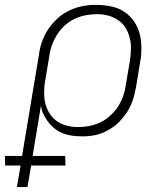

<svg xmlns="http://www.w3.org/2000/svg" viewBox="-66 -548 686 783"><path d="M3 215 18 127H-45L-46 88H24L93 -326Q95 -342 99 -357.5Q103 -373 109 -388Q115 -403 123.5 -417.5Q132 -432 142.5 -445Q153 -458 165.5 -470Q178 -482 191.5 -491Q205 -500 220.5 -507Q236 -514 251.5 -518.5Q267 -523 285.5 -525.5Q304 -528 315 -528H328Q345 -528 362 -526Q379 -524 395.5 -520Q412 -516 426.5 -508.5Q441 -501 453 -491Q465 -481 475 -468.5Q485 -456 492 -441.5Q499 -427 503.5 -410.5Q508 -394 509.5 -377.5Q511 -361 510.5 -341Q510 -321 508 -310L489 -194Q486 -179 482.5 -164Q479 -149 473.5 -134Q468 -119 460.5 -105Q453 -91 443 -78Q433 -65 422 -53Q411 -41 397.5 -31.5Q384 -22 370 -14.5Q356 -7 341 -2Q326 3 308 5.5Q290 8 280 8H266Q247 8 229 5.5Q211 3 194 -3Q177 -9 163 -19Q149 -29 137.5 -42Q126 -55 116 -73Q106 -91 104 -103L101 -117L67 88H200L201 127H61L46 215ZM242 -30H254Q267 -30 280 -31.5Q293 -33 306 -36Q319 -39 332 -44Q345 -49 356.5 -56Q368 -63 379 -72.5Q390 -82 399.5 -92.5Q409 -103 416 -114.5Q423 -126 429 -138.5Q435 -151 439.5 -166Q444 -181 445 -190L464 -301Q466 -315 467 -328.5Q468 -342 468 -355.5Q468 -369 465.5 -382Q463 -395 459 -407Q455 -419 448.5 -430.5Q442 -442 433.5 -451Q425 -460 414 -467Q403 -474 391.5 -479Q380 -484 364.5 -487Q349 -490 340 -490H328Q315 -490 301.5 -488.5Q288 -487 275 -484Q262 -481 249.5 -476Q237 -471 225 -464Q213 -457 202 -447.5Q191 -438 182 -427.5Q173 -417 166 -405.5Q159 -394 153 -381.5Q147 -369 142.5 -354Q138 -339 137 -331L119 -223Q116 -209 115 -195Q114 -181 114 -167.5Q114 -154 116 -140.5Q118 -127 122 -115Q126 -103 132.5 -91.5Q139 -80 147.5 -70.5Q156 -61 166.5 -53.5Q177 -46 189.5 -41Q202 -36 217.5 -33Q233 -30 242 -30Z"/></svg>

Font: Iosevka Aile XLt Obl
Style: Regular
Weight: 200
Italic angle: -9°
Designer: Belleve Invis
Foundry: Belleve Invis
Version: Version 31.1.0; ttfautohint (v1.8.4)